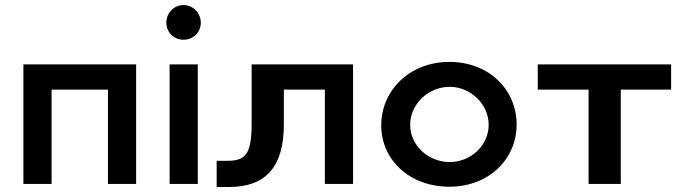

<svg xmlns="http://www.w3.org/2000/svg" viewBox="-20 -731 2725 763"><path d="M409 0H521V-475H73V0H185V-375H409Z M778 -641C778 -679 747 -711 709 -711C671 -711 641 -679 641 -641C641 -603 671 -573 709 -573C747 -573 778 -602 778 -641ZM654 -475V0H766V-475Z M1108 -375H1271V0H1383V-475H980V-239C980 -118 955 -92 884 -92H841V12H891C1042 12 1108 -75 1108 -236Z M1495 -233C1495 -95 1608 11 1766 11C1923 11 2033 -99 2033 -236C2033 -375 1923 -485 1766 -485C1608 -485 1495 -372 1495 -233ZM1922 -235C1922 -152 1850 -87 1767 -87C1683 -87 1610 -152 1610 -235C1610 -318 1683 -386 1767 -386C1849 -386 1922 -318 1922 -235Z M2117 -375H2319V0H2447V-375H2647V-475H2117Z"/></svg>

Font: Mint Spirit
Style: Bold
Weight: 700
Designer: HARENDAL Hirwen
Foundry: Arkandis Digital Foundry.
Version: Version 1.004;FFEdit